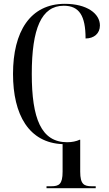

<svg xmlns="http://www.w3.org/2000/svg" viewBox="-20 -744 572 1003"><path d="M223 239H480V229H460C419 229 399 219 399 153V-14H396C379 -6 356 -1 331 -1C195 -1 146 -125 146 -358C146 -594 196 -714 313 -714C394 -714 427 -662 427 -543C471 -543 502 -569 502 -611C502 -673 434 -724 319 -724C137 -724 48 -578 48 -358C48 -144 131 2 307 9V153C307 219 288 229 247 229H223Z"/></svg>

Font: Noto Serif Display Condensed
Style: Regular
Weight: 400
Width: 3
Designer: Monotype Design Team
Foundry: Monotype Imaging Inc.
Version: Version 2.009